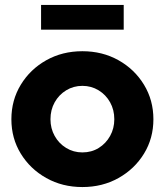

<svg xmlns="http://www.w3.org/2000/svg" viewBox="-20 -746 666 776"><path d="M313 10Q232 10 167 -26.5Q102 -63 64 -125Q26 -187 26 -264Q26 -341 64 -403.5Q102 -466 167 -502.5Q232 -539 313 -539Q394 -539 459 -502.5Q524 -466 562 -403.5Q600 -341 600 -264Q600 -187 562 -125Q524 -63 459 -26.5Q394 10 313 10ZM313 -130Q350 -130 379 -148Q408 -166 425 -196.5Q442 -227 442 -264Q442 -302 425 -332.5Q408 -363 378.5 -381Q349 -399 313 -399Q277 -399 247.5 -381Q218 -363 201 -332.5Q184 -302 184 -264Q184 -227 201 -196.5Q218 -166 247.5 -148Q277 -130 313 -130ZM146 -626V-726H480V-626Z"/></svg>

Font: Red Hat Display Black
Style: Regular
Weight: 900
Designer: Pentagram, MCKL
Foundry: Pentagram, MCKL
Version: Version 1.023; ttfautohint (v1.8.3)